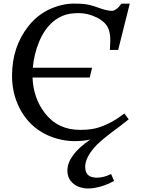

<svg xmlns="http://www.w3.org/2000/svg" viewBox="-20 -778 789 1075"><path d="M485.4 3.4Q443.4 12.2 396.7 12.2Q350.1 12.2 301 -1.2Q252 -14.6 211.9 -39.1Q171.9 -63.5 141.1 -97.4Q110.4 -131.3 89.8 -171.9Q47.4 -254.4 47.4 -354Q47.4 -515.6 139.2 -631.8Q201.2 -710.9 298.3 -742.2Q347.7 -757.8 389.6 -757.8Q431.6 -757.8 451.4 -755.4Q471.2 -752.9 486.8 -749Q502.4 -745.1 514.9 -740.5Q527.3 -735.8 542 -731Q582 -717.3 606.4 -717.3Q630.9 -717.3 659.7 -757.3H706.5L641.6 -498.5H595.2Q597.7 -536.1 597.7 -551.3Q597.7 -583.5 590.1 -608.2Q582.5 -632.8 564.5 -650.4Q546.4 -668 521.5 -680.2Q471.7 -704.6 420.7 -704.6Q369.6 -704.6 336.9 -691.9Q304.2 -679.2 278.1 -657.5Q252 -635.7 231.9 -606Q211.9 -576.2 198.2 -542Q170.9 -476.1 163.6 -398.9H495.6L482.4 -343.8H162.1Q167 -228 231.4 -144.5Q303.7 -50.8 428.7 -50.8Q493.7 -50.8 536.1 -65.4Q608.9 -89.8 676.3 -142.6L700.7 -109.9Q678.2 -91.3 651.4 -71.3L597.7 -31.2Q534.7 17.1 507.3 48.8Q457 107.9 457 155.8Q457 185.1 472.2 200.9Q487.3 216.8 523.7 216.8Q560.1 216.8 602.1 196.3L618.7 234.9Q569.8 263.2 511.2 273.9Q492.7 277.3 471.4 277.3Q450.2 277.3 428.2 270.3Q406.2 263.2 390.6 250Q357.4 222.7 357.4 176.8Q357.4 91.3 485.4 3.4Z"/></svg>

Font: Metamorphous
Style: Regular
Weight: 400
Designer: James Grieshaber
Foundry: James Grieshaber
Version: Version 1.001